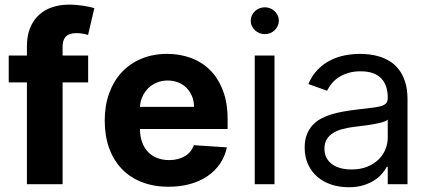

<svg xmlns="http://www.w3.org/2000/svg" viewBox="-20 -781 1824 814"><path d="M353.7 -431.8H245.4V0H94.1V-431.8H17V-545.5H94.1V-584.9Q94.1 -629.3 107.6 -662.5Q121.1 -695.7 145.1 -717.7Q169 -739.7 201.9 -750.5Q234.7 -761.4 273.1 -761.4Q290.5 -761.4 306.8 -759.8Q323.2 -758.2 337 -756Q350.9 -753.9 361.9 -751.2Q372.9 -748.6 380 -746.4L353.3 -632.8Q344.1 -635.7 331.1 -638.1Q318.2 -640.6 304.7 -640.6Q288 -640.6 276.6 -636.7Q265.3 -632.8 258.3 -625.2Q251.4 -617.5 248.4 -606.7Q245.4 -595.9 245.4 -582V-545.5H353.7Z M694.6 10.7Q631.7 10.7 581.5 -8.9Q531.2 -28.4 496.3 -65Q461.3 -101.6 442.6 -153.4Q424 -205.3 424 -270.2Q424 -333.5 442.8 -385.5Q461.6 -437.5 496.1 -474.6Q530.5 -511.7 579.5 -532.1Q628.6 -552.6 688.6 -552.6Q742.5 -552.6 789.4 -535.3Q836.3 -518.1 870.9 -483.5Q905.5 -448.9 925.2 -397Q945 -345.2 945 -275.6V-234H573.5V-233.7Q573.5 -203.1 582.2 -178.8Q590.9 -154.5 606.9 -137.4Q622.9 -120.4 645.8 -111.3Q668.7 -102.3 697.1 -102.3Q735.1 -102.3 762.8 -118.3Q790.5 -134.2 801.8 -165.5L941.8 -156.2Q933.9 -118.3 913.2 -87.5Q892.4 -56.8 860.8 -35Q829.2 -13.1 787.3 -1.2Q745.4 10.7 694.6 10.7ZM802.6 -327.8Q802.6 -352.3 794.2 -372.7Q785.9 -393.1 771.3 -408Q756.7 -422.9 736.2 -431.3Q715.6 -439.6 691.1 -439.6Q665.8 -439.6 644.9 -430.9Q623.9 -422.2 608.5 -407Q593 -391.7 583.8 -371.4Q574.6 -351.2 573.5 -327.8Z M1060 -545.5H1143.8V0H1060ZM1102.6 -636.4Q1090.6 -636.4 1079.5 -640.8Q1068.5 -645.2 1060.5 -653.1Q1052.6 -660.9 1047.8 -671.2Q1043 -681.5 1043 -693.2Q1043 -704.9 1047.8 -715.2Q1052.6 -725.5 1060.5 -733.3Q1068.5 -741.1 1079.5 -745.6Q1090.6 -750 1102.6 -750Q1115.1 -750 1125.9 -745.6Q1136.7 -741.1 1144.7 -733.3Q1152.7 -725.5 1157.5 -715.2Q1162.3 -704.9 1162.3 -693.2Q1162.3 -681.5 1157.5 -671.2Q1152.7 -660.9 1144.7 -653.1Q1136.7 -645.2 1125.9 -640.8Q1115.1 -636.4 1102.6 -636.4Z M1457.7 12.8Q1419 12.8 1384.9 1.6Q1350.9 -9.6 1325.8 -31.1Q1300.8 -52.6 1286.2 -83.8Q1271.7 -115.1 1271.7 -154.8Q1271.7 -186.1 1280.4 -209.2Q1289.1 -232.2 1304.2 -249.1Q1319.2 -266 1339.7 -277.2Q1360.1 -288.4 1383.5 -295.6Q1407 -302.9 1432.5 -307.5Q1458.1 -312.1 1483.3 -315.3Q1520.6 -320.3 1547.2 -323Q1573.9 -325.6 1590.9 -329.9Q1608 -334.2 1615.9 -342Q1623.9 -349.8 1623.9 -365.1V-367.9Q1623.9 -420.5 1595.3 -449.6Q1566.8 -478.7 1508.9 -478.7Q1479 -478.7 1455.6 -471.4Q1432.2 -464.1 1414.8 -452.4Q1397.4 -440.7 1385.7 -426Q1373.9 -411.2 1366.8 -396.3L1287.3 -424.7Q1303.3 -462 1327.9 -486.7Q1352.6 -511.4 1381.9 -525.9Q1411.2 -540.5 1443.2 -546.5Q1475.1 -552.6 1506 -552.6Q1523.4 -552.6 1545.1 -550.2Q1566.8 -547.9 1589.1 -541Q1611.5 -534.1 1633 -521Q1654.5 -507.8 1671 -486.3Q1687.5 -464.8 1697.6 -433.8Q1707.7 -402.7 1707.7 -359.4V0H1623.9V-73.9H1619.7Q1613.3 -60.7 1600.5 -45.5Q1587.7 -30.2 1568 -17.2Q1548.3 -4.3 1521 4.3Q1493.6 12.8 1457.7 12.8ZM1470.5 -62.5Q1507.8 -62.5 1536.4 -74Q1565 -85.6 1584.5 -104.4Q1604 -123.2 1614 -147.5Q1623.9 -171.9 1623.9 -197.4V-274.1Q1620.4 -269.9 1610.8 -266.2Q1601.2 -262.4 1588.1 -259.4Q1574.9 -256.4 1559.5 -253.7Q1544 -251.1 1529.1 -249.1Q1514.2 -247.2 1501.1 -245.6Q1487.9 -244 1479 -242.9Q1454.5 -239.7 1432.2 -233.8Q1409.8 -228 1392.8 -217.5Q1375.7 -207 1365.6 -190.9Q1355.5 -174.7 1355.5 -150.6Q1355.5 -128.9 1364 -112.4Q1372.5 -95.9 1388 -84.7Q1403.4 -73.5 1424.5 -68Q1445.7 -62.5 1470.5 -62.5Z"/></svg>

Font: Fast_Sans
Style: Regular
Weight: 400
Designer: Rasmus Andersson
Foundry: rsms
Version: Version 3.018;git-588b23468